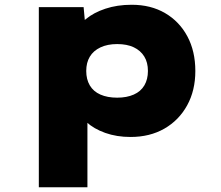

<svg xmlns="http://www.w3.org/2000/svg" viewBox="-20 -566 927 806"><path d="M143 220V-536H331L342 -417L301 -426Q308 -459 340.5 -486Q373 -513 422.5 -529.5Q472 -546 533 -546Q613 -546 673 -511Q733 -476 766.5 -413.5Q800 -351 800 -268Q800 -186 765.5 -123.5Q731 -61 670 -26Q609 9 528 9Q470 9 422 -8Q374 -25 342.5 -54Q311 -83 302 -117L347 -131V220ZM472 -156Q512 -156 541.5 -169Q571 -182 586 -207.5Q601 -233 601 -268Q601 -304 585.5 -329Q570 -354 541.5 -367.5Q513 -381 472 -381Q431 -381 401.5 -367Q372 -353 357 -328Q342 -303 342 -268Q342 -233 357 -207.5Q372 -182 401.5 -169Q431 -156 472 -156Z"/></svg>

Font: Lexend Giga Black
Style: Regular
Weight: 900
Designer: Bonnie Shaver-Troup, Thomas Jockin
Foundry: Lexend
Version: Version 1.007